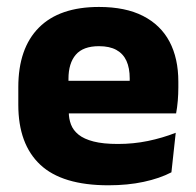

<svg xmlns="http://www.w3.org/2000/svg" viewBox="-20 -526 570 558"><path d="M295 12.5Q160.9 12.5 97.1 -47.2Q33.2 -107 33.2 -221.4V-272.5Q33.2 -385.7 93.1 -445.8Q152.9 -505.8 267.7 -505.8Q344.5 -505.8 395.6 -479.7Q446.8 -453.6 472.6 -405.1Q498.3 -356.5 498.3 -288.5V-272.1Q498.3 -253 496.7 -233.3Q495 -213.5 491.8 -196.4H354.1Q355.8 -225.6 356.4 -251.4Q357 -277.2 357 -297.9Q357 -328.3 347.5 -349.2Q337.9 -370 318.2 -380.9Q298.5 -391.8 267.7 -391.8Q221.7 -391.8 200.4 -367.1Q179 -342.4 179 -296.9V-252L179.9 -235.3V-200.5Q179.9 -181.3 186.2 -164.4Q192.5 -147.5 208.3 -134.7Q224.2 -121.9 251.9 -114.8Q279.7 -107.6 322.6 -107.6Q367.9 -107.6 410 -116.3Q452.1 -125 490.7 -140.1L478.2 -25.2Q444.2 -7.5 397.6 2.5Q351.1 12.5 295 12.5ZM114.2 -196.4V-291.2H461V-196.4Z"/></svg>

Font: Anek Odia Medium
Style: Regular
Weight: 500
Designer: Yesha Goshar & Mahesh Sahu (Odia), Yesha Goshar (Latin)
Foundry: Ek Type
Version: Version 1.003